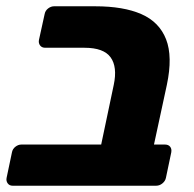

<svg xmlns="http://www.w3.org/2000/svg" viewBox="-23 -591 617 611"><path d="M17 0Q7 0 1.5 -7.5Q-4 -15 -2 -25L15 -106Q17 -117 26 -124Q35 -131 45 -131H299L339 -321Q351 -378 329 -408.5Q307 -439 246 -439H121Q110 -439 104.5 -446.5Q99 -454 101 -464L119 -546Q121 -557 130 -564Q139 -571 149 -571H280Q370 -571 427 -546Q484 -521 505.5 -466Q527 -411 508 -321L467 -131H502Q513 -131 518.5 -124Q524 -117 522 -106L505 -25Q503 -15 494 -7.5Q485 0 474 0Z"/></svg>

Font: Rubik
Style: Bold Italic
Weight: 700
Italic angle: -12°
Designer: Hubert and Fischer
Foundry: Hubert and Fischer
Version: Version 2.300;gftools[0.9.30]